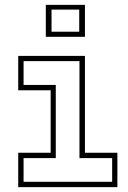

<svg xmlns="http://www.w3.org/2000/svg" viewBox="-20 -770 526 790"><path d="M168.5 -618.5V-750H329.5V-618.5ZM192 -639.5H306V-730.5H192ZM55 0V-141.5H188.5V-398.5H55V-540H329.5V-141.5H463V0ZM77 -22H441.5V-119.5H307V-518.5H77V-420.5H209.5V-119.5H77Z"/></svg>

Font: Tourney ExtraLight
Style: Regular
Weight: 250
Designer: Tyler Finck
Foundry: Etcetera Type Co
Version: Version 1.015